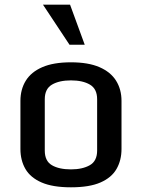

<svg xmlns="http://www.w3.org/2000/svg" viewBox="-20 -800 614 831"><path d="M287.1 10.7Q208 10.7 159.9 -10.3Q111.8 -31.2 90.1 -68.6Q68.4 -106 68.4 -155.3V-363.3Q68.4 -413.1 91.6 -450.7Q114.7 -488.3 163.1 -509.3Q211.4 -530.3 287.1 -530.3Q362.3 -530.3 410.6 -509.3Q459 -488.3 482.4 -450.7Q505.9 -413.1 505.9 -363.3V-155.3Q505.9 -106.4 484.4 -68.8Q462.9 -31.2 415 -10.3Q367.2 10.7 287.1 10.7ZM287.1 -66.9Q336.9 -66.9 368.7 -85Q400.4 -103 400.4 -148.4V-370.6Q400.4 -415.5 369.1 -433.8Q337.9 -452.1 287.1 -452.1Q236.3 -452.1 205.1 -433.8Q173.8 -415.5 173.8 -370.6V-148.4Q173.8 -103 204.6 -85Q235.4 -66.9 287.1 -66.9ZM280.8 -606.4 166 -779.8H283.2L346.7 -606.4Z"/></svg>

Font: Monda Medium
Style: Regular
Weight: 500
Designer: Vernon Adams
Foundry: Vernon Adams
Version: Version 2.200